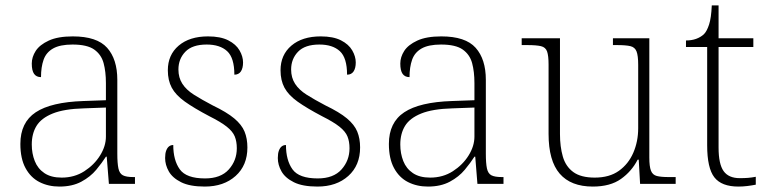

<svg xmlns="http://www.w3.org/2000/svg" viewBox="-20 -677 2829 707"><path d="M199 10Q158 10 125.5 -6.5Q93 -23 74 -58Q55 -93 55 -147Q55 -226 111.5 -263.5Q168 -301 287 -305L370 -308V-371Q370 -413 361.5 -444.5Q353 -476 327 -494.5Q301 -513 247 -513Q201 -513 175.5 -498.5Q150 -484 140.5 -457Q131 -430 131 -393Q114 -393 105.5 -405Q97 -417 97 -443Q97 -467 111.5 -489.5Q126 -512 159.5 -527.5Q193 -543 248 -543Q337 -543 374.5 -501Q412 -459 412 -383V-111Q412 -76 416 -57Q420 -38 432.5 -31.5Q445 -25 471 -25H477V0H381L373 -100H370Q356 -78 334.5 -52Q313 -26 279.5 -8Q246 10 199 10ZM207 -23Q254 -23 290.5 -46.5Q327 -70 348.5 -104.5Q370 -139 370 -174V-281L289 -278Q216 -276 174 -259Q132 -242 114.5 -213.5Q97 -185 97 -145Q97 -112 108 -84Q119 -56 143.5 -39.5Q168 -23 207 -23Z M734 10Q679 10 647 -6Q615 -22 601.5 -46Q588 -70 588 -95Q588 -112 592 -122.5Q596 -133 602.5 -138Q609 -143 618 -143Q618 -87 642 -53.5Q666 -20 735 -20Q793 -20 822.5 -53Q852 -86 852 -131Q852 -156 844.5 -174.5Q837 -193 815 -210.5Q793 -228 751 -249Q694 -279 660.5 -303Q627 -327 612.5 -354Q598 -381 598 -418Q598 -475 638 -509Q678 -543 746 -543Q792 -543 820.5 -528.5Q849 -514 862 -491.5Q875 -469 875 -447Q875 -426 867 -414Q859 -402 843 -402Q843 -464 816.5 -488.5Q790 -513 741 -513Q688 -513 662.5 -486.5Q637 -460 637 -421Q637 -391 651.5 -368.5Q666 -346 694.5 -328Q723 -310 763 -289Q815 -264 842.5 -241Q870 -218 880.5 -192.5Q891 -167 891 -134Q891 -68 847.5 -29Q804 10 734 10Z M1149 10Q1094 10 1062 -6Q1030 -22 1016.5 -46Q1003 -70 1003 -95Q1003 -112 1007 -122.5Q1011 -133 1017.5 -138Q1024 -143 1033 -143Q1033 -87 1057 -53.5Q1081 -20 1150 -20Q1208 -20 1237.5 -53Q1267 -86 1267 -131Q1267 -156 1259.5 -174.5Q1252 -193 1230 -210.5Q1208 -228 1166 -249Q1109 -279 1075.5 -303Q1042 -327 1027.5 -354Q1013 -381 1013 -418Q1013 -475 1053 -509Q1093 -543 1161 -543Q1207 -543 1235.5 -528.5Q1264 -514 1277 -491.5Q1290 -469 1290 -447Q1290 -426 1282 -414Q1274 -402 1258 -402Q1258 -464 1231.5 -488.5Q1205 -513 1156 -513Q1103 -513 1077.5 -486.5Q1052 -460 1052 -421Q1052 -391 1066.5 -368.5Q1081 -346 1109.5 -328Q1138 -310 1178 -289Q1230 -264 1257.5 -241Q1285 -218 1295.5 -192.5Q1306 -167 1306 -134Q1306 -68 1262.5 -29Q1219 10 1149 10Z M1556 10Q1515 10 1482.5 -6.5Q1450 -23 1431 -58Q1412 -93 1412 -147Q1412 -226 1468.5 -263.5Q1525 -301 1644 -305L1727 -308V-371Q1727 -413 1718.5 -444.5Q1710 -476 1684 -494.5Q1658 -513 1604 -513Q1558 -513 1532.5 -498.5Q1507 -484 1497.5 -457Q1488 -430 1488 -393Q1471 -393 1462.5 -405Q1454 -417 1454 -443Q1454 -467 1468.5 -489.5Q1483 -512 1516.5 -527.5Q1550 -543 1605 -543Q1694 -543 1731.5 -501Q1769 -459 1769 -383V-111Q1769 -76 1773 -57Q1777 -38 1789.5 -31.5Q1802 -25 1828 -25H1834V0H1738L1730 -100H1727Q1713 -78 1691.5 -52Q1670 -26 1636.5 -8Q1603 10 1556 10ZM1564 -23Q1611 -23 1647.5 -46.5Q1684 -70 1705.5 -104.5Q1727 -139 1727 -174V-281L1646 -278Q1573 -276 1531 -259Q1489 -242 1471.5 -213.5Q1454 -185 1454 -145Q1454 -112 1465 -84Q1476 -56 1500.5 -39.5Q1525 -23 1564 -23Z M2163 10Q2082 10 2041 -37.5Q2000 -85 2000 -184V-439Q2000 -472 1994.5 -487.5Q1989 -503 1972 -507Q1955 -511 1922 -511H1901V-536H2042V-183Q2042 -137 2052.5 -100.5Q2063 -64 2091 -43.5Q2119 -23 2170 -23Q2224 -23 2259 -48Q2294 -73 2312 -114.5Q2330 -156 2330 -205V-438Q2330 -472 2324 -487.5Q2318 -503 2301.5 -507Q2285 -511 2252 -511H2237V-536H2371V-97Q2371 -64 2377 -48.5Q2383 -33 2398.5 -29Q2414 -25 2442 -25H2468V0H2337L2332 -89H2328Q2306 -46 2266.5 -18Q2227 10 2163 10Z M2699 10Q2637 10 2610.5 -24Q2584 -58 2584 -142V-504H2506V-528Q2527 -528 2543.5 -534Q2560 -540 2572 -551Q2583 -562 2591 -586.5Q2599 -611 2601 -657H2626V-536H2754V-504H2626V-134Q2626 -73 2644.5 -47Q2663 -21 2704 -21Q2721 -21 2734 -22Q2747 -23 2763 -26V3Q2748 6 2731.5 8Q2715 10 2699 10Z"/></svg>

Font: Noto Serif Armenian ExtraLight
Style: Regular
Weight: 250
Version: Version 2.007